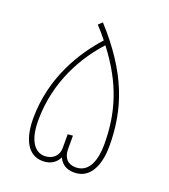

<svg xmlns="http://www.w3.org/2000/svg" viewBox="-125 -761 750 852"><g transform="rotate(20 250.0 -335.0)"><path d="M174 0C214 0 238 -21 249 -45C259 -21 281 0 322 0C406 0 430 -88 430 -163C430 -338 378 -491 215 -670L197 -653C215 -634 231 -615 246 -596C165 -506 70 -359 70 -163C70 -75 99 0 174 0ZM262 -89V-152L238 -150V-85C238 -48 211 -24 174 -24C128 -24 94 -68 94 -163C94 -351 182 -493 260 -578C369 -437 406 -309 406 -163C406 -93 386 -24 321 -24C283 -24 262 -48 262 -89Z"/></g></svg>

Font: Noto Sans Arabic UI Th
Style: Regular
Weight: 100
Designer: Monotype Design Team, Nadine Chahine and Nizar Qandah
Foundry: Monotype Imaging Inc.
Version: Version 2.010